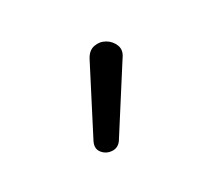

<svg xmlns="http://www.w3.org/2000/svg" viewBox="-59 -869 476 427"><g transform="rotate(-30 179.0 -655.5)"><path d="M152 -556Q143 -543 128 -544Q113 -545 104 -556.5Q95 -568 103 -584L186 -745Q195 -763 210 -766Q225 -769 238 -761.5Q251 -754 256.5 -740Q262 -726 251 -711Z"/></g></svg>

Font: Chiron GoRound TC N
Style: Regular
Weight: 350
Designer: Ryoko NISHIZUKA 西塚涼子 (kana, bopomofo & ideographs); Paul D. Hunt (Latin, Greek & Cyrillic); Sandoll Communications 산돌커뮤니
Foundry: Adobe
Version: Version 1.000;hotconv 1.1.1;makeotfexe 2.6.0